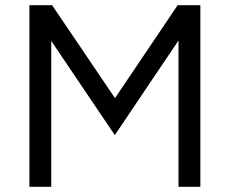

<svg xmlns="http://www.w3.org/2000/svg" viewBox="-20 -720 886 740"><path d="M93.3 -700H180.8L423.2 -341.7L664.7 -700H752.2V0H668V-564L422.5 -199.2L177.5 -562.3V0H93.3Z"/></svg>

Font: Oak Sans Light
Style: Regular
Weight: 400
Designer: Erik Kennedy, Walven
Foundry: Erik Kennedy, Walven
Version: Version 1.100;Glyphs 3.1.2 (3151)